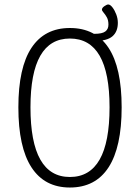

<svg xmlns="http://www.w3.org/2000/svg" viewBox="-20 -831 624 857"><path d="M292 6Q179 6 120.5 -84Q62 -174 62 -352Q62 -529 120.5 -617.5Q179 -706 292 -706Q406 -706 464.5 -617.5Q523 -529 523 -352Q523 -174 464.5 -84Q406 6 292 6ZM292 -41Q469 -41 469 -352Q469 -659 292 -659Q116 -659 116 -352Q116 -41 292 -41ZM381 -648V-680H401Q436 -680 450 -690.5Q464 -701 464 -721Q464 -741 457 -753.5Q450 -766 442.5 -774.5Q435 -783 435 -788Q435 -796 446 -803.5Q457 -811 463 -811Q472 -811 482 -798Q492 -785 499 -766.5Q506 -748 506 -729Q506 -690 482 -669Q458 -648 401 -648Z"/></svg>

Font: Asap Condensed ExtraLight
Style: Regular
Weight: 200
Width: 3
Designer: Pablo Cosgaya
Foundry: Omnibus-Type
Version: Version 3.001; ttfautohint (v1.8.4.7-5d5b)